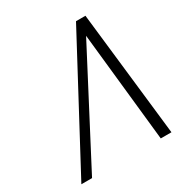

<svg xmlns="http://www.w3.org/2000/svg" viewBox="-166 -817 878 934"><g transform="rotate(-30 273.5 -350.0)"><path d="M402 -614 467 0H527L448 -700H395L21 0H81Z"/></g></svg>

Font: Advent Pro
Style: Italic
Weight: 400
Italic angle: -12°
Designer: VivaRado, Andreas Kalpakidis
Foundry: VivaRado, Andreas Kalpakidis
Version: Version 3.000